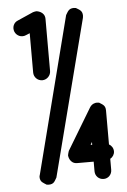

<svg xmlns="http://www.w3.org/2000/svg" viewBox="-54 -794 555 837"><g transform="rotate(-5 223.5 -375.0)"><path d="M257 -79H329V-37C329 -16 345 0 366 0C386 0 402 -16 402 -37V-85C413 -91 421 -103 421 -116C421 -130 413 -142 402 -148V-297C402 -320 388 -324 375 -333C374 -333 366 -334 365 -334C359 -334 344 -332 334 -316L225 -135C224 -133 220 -118 220 -116C220 -113 224 -79 257 -79ZM137 -754C135 -754 124 -752 122 -751L54 -721C35 -714 26 -693 34 -673C42 -655 63 -645 83 -654L100 -661V-489C100 -469 116 -452 137 -452C157 -452 174 -469 174 -489V-717C174 -751 137 -754 137 -754ZM301 -754C278 -754 274 -740 265 -726L90 -42C89 -41 88 -34 88 -33C88 -10 103 -6 116 3C117 3 124 4 125 4C149 4 152 -10 161 -24L337 -708C337 -709 338 -716 338 -717C338 -740 324 -744 310 -753C309 -753 302 -754 301 -754ZM322 -153 329 -165V-153Z"/></g></svg>

Font: LS
Style: RegularAlt
Weight: 500
Designer: BSozoo
Foundry: BSozoo
Version: Version 001.000